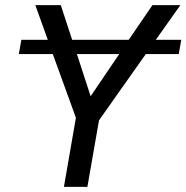

<svg xmlns="http://www.w3.org/2000/svg" viewBox="-20 -731 729 751"><path d="M262.2 -575.2H483.4L576.2 -710.9H685.5L589.4 -575.2H689L679.2 -519.5H550.3L367.2 -260.3L321.8 0H230L276.9 -270.5L186.5 -519.5H53.7L63.5 -575.2H167L118.2 -710.9H217.8ZM334.5 -354.5 446.3 -519.5H280.8Z"/></svg>

Font: Roboto
Style: Italic
Weight: 400
Italic angle: -12°
Designer: Google
Version: Version 2.134; 2016; ttfautohint (v1.6)